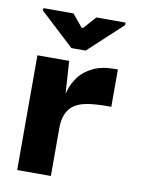

<svg xmlns="http://www.w3.org/2000/svg" viewBox="-71 -630 498 679"><g transform="rotate(10 178.0 -290.0)"><path d="M38 0V-412H152L160 -292L159 -203V0ZM159 -171 156 -263Q156 -283 163.5 -308.5Q171 -334 188.5 -357.5Q206 -381 237.5 -396.5Q269 -412 315 -412H327V-278H314Q274 -278 244.5 -273.5Q215 -269 196.5 -257Q178 -245 168.5 -224Q159 -203 159 -171ZM152 -458 30 -571V-580H138L175 -535H180L220 -580H325V-571L203 -458Z"/></g></svg>

Font: Darker Grotesque Light ExtraBold
Style: Regular
Weight: 800
Version: Version 1.000;gftools[0.9.28]